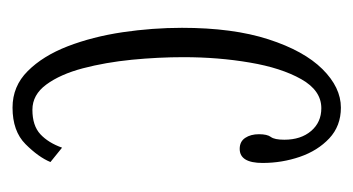

<svg xmlns="http://www.w3.org/2000/svg" viewBox="-152 -416 577 314"><g transform="rotate(90 137.0 -258.5)"><path d="M155.5 10Q120.5 10 95.8 -14.8Q71 -39.5 55.2 -80.2Q39.5 -121 32.2 -170Q25 -219 25 -267Q25 -350.5 43.8 -408.5Q62.5 -466.5 92.5 -496.8Q122.5 -527 155.5 -527Q185.5 -527 205.8 -508Q226 -489 236 -459.8Q246 -430.5 246 -399Q246 -361.5 223 -361.5Q211 -361.5 205 -370.5Q199 -379.5 199 -393Q199 -406.5 203.5 -412.5Q208 -418.5 208 -434.5Q208 -461.5 193.8 -478.2Q179.5 -495 156.5 -495Q127.5 -495 109 -462.2Q90.5 -429.5 81.8 -378Q73 -326.5 73 -269.5Q73 -228.5 77.2 -185.2Q81.5 -142 91.2 -105Q101 -68 117.8 -45.2Q134.5 -22.5 159 -22.5Q185 -22.5 199 -35.5Q213 -48.5 221 -71L244.5 -52Q236.5 -32.5 215.2 -11.2Q194 10 155.5 10Z"/></g></svg>

Font: Imbue 10pt ExtraLight
Style: Regular
Weight: 200
Designer: Tyler Finck
Foundry: Etcetera Type Company
Version: Version 1.102; ttfautohint (v1.8.3)